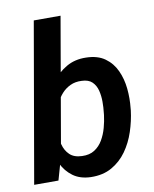

<svg xmlns="http://www.w3.org/2000/svg" viewBox="-85 -815 715 889"><g transform="rotate(-10 272.5 -370.0)"><path d="M135.3 -750H261.2L150.4 -109.9L119.1 0H4.9ZM506.3 -272.5 505.4 -261.7Q499.5 -212.9 483.4 -164.1Q467.3 -115.2 439 -75.4Q410.6 -35.6 368.9 -12Q327.1 11.7 270 10.3Q219.7 8.8 186.5 -15.6Q153.3 -40 135 -78.6Q116.7 -117.2 109.9 -162.1Q103 -207 105 -249.5L108.4 -277.3Q116.2 -322.3 134.3 -368.7Q152.3 -415 181.4 -454.1Q210.4 -493.2 250.7 -516.6Q291 -540 343.3 -538.6Q397.9 -537.6 432.1 -512.9Q466.3 -488.3 484.1 -449.2Q502 -410.2 506.6 -363.8Q511.2 -317.4 506.3 -272.5ZM379.4 -262.2 380.4 -272.9Q383.3 -296.4 383.3 -324.2Q383.3 -352.1 377 -377.2Q370.6 -402.3 353.8 -418.7Q336.9 -435.1 304.7 -436Q274.9 -437.5 251.5 -426.5Q228 -415.5 210.9 -396.5Q193.8 -377.4 182.9 -353Q171.9 -328.6 166.5 -302.2L155.3 -225.1Q153.3 -193.4 160.9 -163.3Q168.5 -133.3 189 -113.5Q209.5 -93.8 246.6 -92.8Q281.7 -91.3 305.7 -106.7Q329.6 -122.1 344.5 -147.7Q359.4 -173.3 367.7 -203.6Q376 -233.9 379.4 -262.2Z"/></g></svg>

Font: Roboto SemiBold
Style: Italic
Weight: 600
Designer: Christian Robertson
Foundry: Google
Version: Version 3.009; 2024